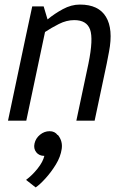

<svg xmlns="http://www.w3.org/2000/svg" viewBox="-20 -528 555 840"><path d="M394 0H314L367 -250Q389 -358 374 -399Q359 -440 305 -440Q271 -440 237.5 -423Q204 -406 177 -388L95 0H15L91 -360L121 -500H171L188 -443Q218 -468 255 -488Q292 -508 329 -508H330Q411 -508 443.5 -454.5Q476 -401 457 -302L447 -250ZM174 154Q151 154 138.5 138Q126 122 131 100Q136 77 155 61.5Q174 46 197 46Q220 46 232 63L233 62Q255 89 250 123.5Q245 158 224.5 191.5Q204 225 179 252.5Q154 280 136 292L94 259Q121 239 144.5 209.5Q168 180 174 154Z"/></svg>

Font: Epunda Sans
Style: Italic
Weight: 400
Italic angle: -12.0243°
Designer: Simon Atzbach
Foundry: typofactur
Version: Version 2.204; ttfautohint (v1.8.4.7-5d5b)